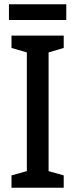

<svg xmlns="http://www.w3.org/2000/svg" viewBox="-20 -881 354 901"><path d="M291 -861H22V-787H291ZM279 0V-58L208 -78V-635L279 -656V-714H34V-656L106 -635V-78L34 -58V0Z"/></svg>

Font: Noto Sans Myanmar UI Condensed Medium
Style: Regular
Weight: 500
Width: 3
Designer: Monotype Design Team
Foundry: Monotype Imaging Inc.
Version: Version 2.103